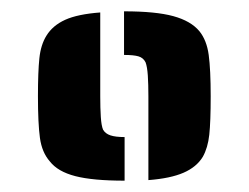

<svg xmlns="http://www.w3.org/2000/svg" viewBox="-20 -716 439 339"><path d="M242 -546Q242 -567 241 -582.5Q240 -598 237 -606Q233 -614 224.5 -616.5Q216 -619 199 -619V-696Q255 -696 286 -687.5Q317 -679 332 -661Q345 -645 348.5 -619Q352 -593 352 -546Q352 -501 349.5 -478Q347 -455 338 -439Q327 -421 304 -411Q281 -401 242 -398ZM68 -431Q54 -447 50.5 -472.5Q47 -498 47 -546Q47 -589 49.5 -613Q52 -637 62 -653Q73 -671 95 -681Q117 -691 157 -694V-546Q157 -525 158 -509.5Q159 -494 162 -487Q166 -480 175 -477Q184 -474 200 -474V-397Q144 -397 113 -405Q82 -413 68 -431Z"/></svg>

Font: Saira Stencil One
Style: Regular
Weight: 400
Designer: Hector Gatti with collaboration of the Omnibus-Type team
Foundry: Omnibus-Type
Version: Version 1.004